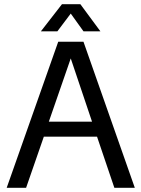

<svg xmlns="http://www.w3.org/2000/svg" viewBox="-20 -900 678 920"><path d="M12 0 259 -700H380L626 0H528L445 -245H190L105 0ZM319 -620 214 -317H421ZM176 -750 277 -880H365L461 -750H380L319 -835L255 -750Z"/></svg>

Font: Hedvig Letters Sans
Style: Regular
Weight: 400
Designer: Alexander Örn & Tor Weibull
Foundry: Kanon Foundry
Version: Version 1.000; ttfautohint (v1.8.4.7-5d5b)